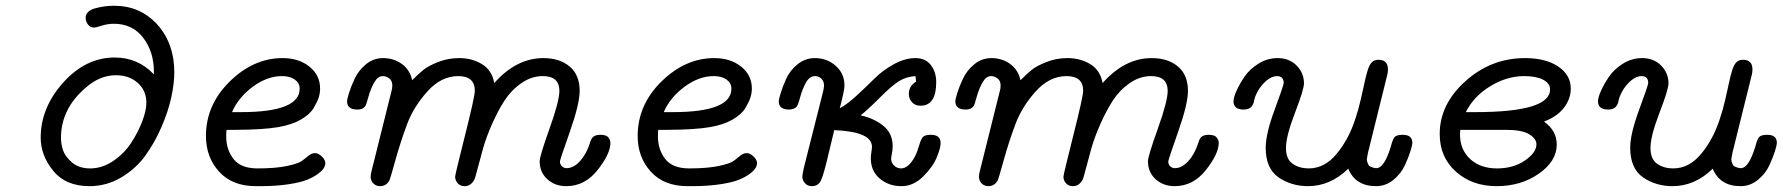

<svg xmlns="http://www.w3.org/2000/svg" viewBox="-20 -636 6137 661"><path d="M120.1 -162.1Q120.1 -265.1 197.5 -351.6Q274.9 -438 375 -438Q455.1 -438 509.8 -379.9V-389.2Q509.8 -458 472.9 -506.1Q436 -554.2 372.1 -554.2Q351.1 -554.2 330.1 -547.6Q309.1 -541 304.2 -541Q291 -541 283 -551.5Q274.9 -562 274.9 -574.2Q274.9 -598.1 306.9 -607.2Q338.9 -616.2 373 -616.2Q462.9 -616.2 521.5 -551.5Q580.1 -486.8 580.1 -386.2Q580.1 -349.1 569.6 -300.5Q559.1 -252 535.6 -198Q512.2 -144 479.5 -99.1Q446.8 -54.2 396.5 -24.7Q346.2 4.9 288.1 4.9Q206.1 4.9 163.1 -48.1Q120.1 -101.1 120.1 -162.1ZM189.9 -161.1Q189.9 -140.1 197 -118.7Q204.1 -97.2 228 -76.7Q252 -56.2 290 -56.2Q332 -56.2 370.1 -82Q408.2 -107.9 432.1 -145Q456.1 -182.1 470 -219Q483.9 -255.9 483.9 -282.2Q483.9 -324.2 454.3 -350.6Q424.8 -377 378.9 -377Q323.7 -377 274.9 -334Q189.9 -261.2 189.9 -161.1Z M689 -168Q689 -274.9 771 -355.5Q853 -436 952.6 -436Q1008.8 -436 1045.4 -406.5Q1082 -377 1082 -331.1Q1082 -315.9 1077.4 -301Q1072.8 -286.1 1059.8 -264.2Q1046.9 -242.2 1015.4 -224.1Q983.9 -206.1 937 -198.2Q886.2 -189.5 791 -189H759.8Q758.8 -181.2 758.8 -166Q758.8 -121.1 783.9 -88.6Q809.1 -56.2 866.7 -56.2Q928.7 -56.2 968.8 -64.7Q1008.8 -73.2 1020.8 -83Q1032.7 -92.8 1043.2 -100.8Q1053.7 -108.9 1064.7 -108.9Q1075.7 -108.9 1087.9 -97.4Q1100.1 -85.9 1100.1 -73.2Q1100.1 -67.4 1095.5 -58.6Q1090.8 -49.8 1075.9 -38.3Q1061 -26.9 1037.8 -17.3Q1014.6 -7.8 972.2 -1.5Q929.7 4.9 875 4.9H860.8Q779.8 4.9 734.4 -44.9Q689 -94.7 689 -168ZM778.8 -250H810.1Q1012.2 -250 1011.7 -331.1Q1011.7 -350.1 994.9 -362.1Q978 -374 950.7 -374Q899.9 -374 850.3 -337.4Q800.8 -300.8 778.8 -250Z M1174.8 -287.1Q1174.8 -293.9 1181.2 -314.9Q1187.5 -335.9 1200.7 -364.5Q1213.9 -393.1 1239.7 -414.6Q1265.6 -436 1298.8 -436Q1335.9 -436 1363.8 -415.5Q1391.6 -395 1398.9 -359.9Q1420.9 -381.8 1437.7 -395.5Q1454.6 -409.2 1488.5 -422.6Q1522.5 -436 1560.5 -436Q1605.5 -436 1639.6 -415Q1673.8 -394 1681.6 -350.1Q1757.8 -436 1850.6 -436Q1906.7 -436 1941.2 -407Q1975.6 -377.9 1975.6 -323.2Q1975.6 -278.3 1941.7 -182.1Q1907.7 -85.9 1907.7 -80.1Q1907.7 -70.3 1914.3 -63.7Q1920.9 -57.1 1930.7 -57.1Q1954.6 -57.1 1976.6 -81.1Q1998.5 -105 2010.7 -143.1Q2015.6 -161.1 2024.2 -166.5Q2032.7 -171.9 2046.9 -171.9Q2067.9 -171.9 2074.7 -162.4Q2081.5 -152.8 2081.5 -144Q2081.5 -106.9 2037.6 -51Q1993.7 4.9 1929.7 4.9Q1890.6 4.9 1864.3 -19Q1837.9 -43 1837.9 -81.1Q1837.9 -98.1 1871.8 -193.1Q1905.8 -288.1 1905.8 -323.2Q1905.8 -374 1848.6 -374Q1809.6 -374 1774.7 -349.6Q1739.7 -325.2 1716.8 -289.6Q1693.8 -253.9 1673.8 -208.5Q1653.8 -163.1 1643.3 -126Q1632.8 -88.9 1624.3 -55.9Q1615.7 -22.9 1613.8 -19Q1601.6 4.9 1579.6 4.9Q1564.5 4.9 1555.7 -5.1Q1546.9 -15.1 1546.9 -27.8Q1546.9 -34.7 1580.8 -169.4Q1614.7 -304.2 1614.7 -323.2Q1614.7 -374 1557.6 -374Q1498.5 -374 1451.2 -321Q1403.8 -268.1 1381.3 -208Q1358.9 -147.9 1340.8 -83Q1322.8 -18.1 1320.8 -15.1Q1309.6 4.9 1288.6 4.9Q1275.4 4.9 1266.1 -3.7Q1256.8 -12.2 1255.9 -26.9Q1255.9 -35.6 1259.8 -49.8L1327.6 -321.8Q1330.6 -330.6 1330.6 -341.8Q1330.6 -357.9 1320.1 -366Q1309.6 -374 1297.9 -374Q1280.8 -374 1268.3 -352.1Q1255.9 -330.1 1248.3 -302.5Q1240.7 -274.9 1237.8 -271Q1229 -258.8 1211.9 -258.8H1209.5Q1174.8 -259.3 1174.8 -287.1Z M2175.3 -168Q2175.3 -274.9 2257.3 -355.5Q2339.4 -436 2439 -436Q2495.1 -436 2531.7 -406.5Q2568.4 -377 2568.4 -331.1Q2568.4 -315.9 2563.7 -301Q2559.1 -286.1 2546.1 -264.2Q2533.2 -242.2 2501.7 -224.1Q2470.2 -206.1 2423.3 -198.2Q2372.6 -189.5 2277.3 -189H2246.1Q2245.1 -181.2 2245.1 -166Q2245.1 -121.1 2270.3 -88.6Q2295.4 -56.2 2353 -56.2Q2415 -56.2 2455.1 -64.7Q2495.1 -73.2 2507.1 -83Q2519 -92.8 2529.5 -100.8Q2540 -108.9 2551 -108.9Q2562 -108.9 2574.2 -97.4Q2586.4 -85.9 2586.4 -73.2Q2586.4 -67.4 2581.8 -58.6Q2577.1 -49.8 2562.3 -38.3Q2547.4 -26.9 2524.2 -17.3Q2501 -7.8 2458.5 -1.5Q2416 4.9 2361.3 4.9H2347.2Q2266.1 4.9 2220.7 -44.9Q2175.3 -94.7 2175.3 -168ZM2265.1 -250H2296.4Q2498.5 -250 2498 -331.1Q2498 -350.1 2481.2 -362.1Q2464.4 -374 2437 -374Q2386.2 -374 2336.7 -337.4Q2287.1 -300.8 2265.1 -250Z M2661.1 -287.1Q2661.1 -293.9 2667.5 -314.9Q2673.8 -335.9 2686.5 -364.5Q2699.2 -393.1 2725.6 -414.6Q2752 -436 2785.2 -436Q2827.1 -436 2857.2 -409.4Q2887.2 -382.8 2887.2 -341.8Q2887.2 -324.7 2871.1 -263.2Q2896 -276.4 2929.9 -307.6Q2963.9 -338.9 2991 -366Q3018.1 -393.1 3056.6 -414.6Q3095.2 -436 3131.8 -436Q3166 -436 3184.6 -412.1Q3203.1 -388.2 3203.1 -353Q3203.1 -272 3148.9 -272Q3130.9 -272 3119.9 -283.9Q3108.9 -295.9 3108.9 -313Q3108.9 -339.8 3133.8 -355L3131.8 -374Q3099.6 -372.1 3074.7 -356.4Q3049.8 -340.8 3009.5 -300.3Q2969.2 -259.8 2942.9 -238.8Q2988.8 -229 3021 -202.9Q3053.2 -176.8 3053.2 -132.8Q3053.2 -119.6 3050.5 -106.9Q3047.9 -94.2 3047.9 -89.8Q3047.9 -75.7 3058.3 -65.9Q3068.8 -56.2 3082 -56.2Q3107.9 -56.2 3129.9 -97.2Q3137.7 -112.3 3144.3 -135.3Q3150.9 -158.2 3158 -165Q3165 -171.9 3185.1 -171.9Q3218.3 -171.9 3218.3 -143.1Q3218.3 -127 3205.1 -94.5Q3191.9 -62 3158.4 -28.6Q3125 4.9 3083 4.9Q3040 4.9 3009 -21Q2978 -46.9 2978 -90.8Q2978 -100.6 2980 -112.8Q2981.9 -125 2981.9 -130.9Q2981.9 -182.6 2852.1 -188Q2845.2 -159.2 2834 -112.8Q2815.9 -34.7 2806.4 -14.9Q2796.9 4.9 2774.9 4.9Q2760.7 4.9 2751.5 -5.1Q2742.2 -15.1 2742.2 -27.8Q2742.2 -33.7 2747.1 -57.1L2813 -317.9Q2816.9 -334 2816.9 -341.8Q2816.9 -356 2807.9 -365Q2798.8 -374 2786.1 -374Q2767.1 -374 2754.6 -351.6Q2742.2 -329.1 2734.6 -301Q2727.1 -272.9 2722.2 -268.1Q2713.4 -259.3 2695.8 -258.8Q2661.1 -259.3 2661.1 -287.1Z M3269 -287.1Q3269 -293.9 3275.4 -314.9Q3281.7 -335.9 3294.9 -364.5Q3308.1 -393.1 3334 -414.6Q3359.9 -436 3393.1 -436Q3430.2 -436 3458 -415.5Q3485.8 -395 3493.2 -359.9Q3515.1 -381.8 3532 -395.5Q3548.8 -409.2 3582.8 -422.6Q3616.7 -436 3654.8 -436Q3699.7 -436 3733.9 -415Q3768.1 -394 3775.9 -350.1Q3852.1 -436 3944.8 -436Q4001 -436 4035.4 -407Q4069.8 -377.9 4069.8 -323.2Q4069.8 -278.3 4035.9 -182.1Q4002 -85.9 4002 -80.1Q4002 -70.3 4008.5 -63.7Q4015.1 -57.1 4024.9 -57.1Q4048.8 -57.1 4070.8 -81.1Q4092.8 -105 4105 -143.1Q4109.9 -161.1 4118.4 -166.5Q4127 -171.9 4141.1 -171.9Q4162.1 -171.9 4168.9 -162.4Q4175.8 -152.8 4175.8 -144Q4175.8 -106.9 4131.8 -51Q4087.9 4.9 4023.9 4.9Q3984.9 4.9 3958.5 -19Q3932.1 -43 3932.1 -81.1Q3932.1 -98.1 3966.1 -193.1Q4000 -288.1 4000 -323.2Q4000 -374 3942.9 -374Q3903.8 -374 3868.9 -349.6Q3834 -325.2 3811 -289.6Q3788.1 -253.9 3768.1 -208.5Q3748 -163.1 3737.5 -126Q3727.1 -88.9 3718.5 -55.9Q3710 -22.9 3708 -19Q3695.8 4.9 3673.8 4.9Q3658.7 4.9 3649.9 -5.1Q3641.1 -15.1 3641.1 -27.8Q3641.1 -34.7 3675 -169.4Q3709 -304.2 3709 -323.2Q3709 -374 3651.9 -374Q3592.8 -374 3545.4 -321Q3498 -268.1 3475.6 -208Q3453.1 -147.9 3435.1 -83Q3417 -18.1 3415 -15.1Q3403.8 4.9 3382.8 4.9Q3369.6 4.9 3360.4 -3.7Q3351.1 -12.2 3350.1 -26.9Q3350.1 -35.6 3354 -49.8L3421.9 -321.8Q3424.8 -330.6 3424.8 -341.8Q3424.8 -357.9 3414.3 -366Q3403.8 -374 3392.1 -374Q3375 -374 3362.5 -352.1Q3350.1 -330.1 3342.5 -302.5Q3335 -274.9 3332 -271Q3323.2 -258.8 3306.2 -258.8H3303.7Q3269 -259.3 3269 -287.1Z M4226.6 -287.1Q4226.6 -300.3 4237.1 -323.7Q4247.6 -347.2 4264.9 -372.6Q4282.2 -397.9 4312.7 -417Q4343.3 -436 4378.4 -436Q4418.5 -436 4443.8 -410.4Q4469.2 -384.8 4469.2 -349.1Q4469.2 -328.1 4438.2 -247.6Q4407.2 -167 4407.2 -127Q4407.2 -87.9 4430.4 -72Q4453.6 -56.2 4485.4 -56.2Q4540.5 -56.2 4582 -106.7Q4623.5 -157.2 4645.5 -225.1Q4656.7 -258.3 4665 -294.7Q4673.3 -331.1 4678 -353Q4682.6 -375 4688.5 -394Q4694.3 -413.1 4702.9 -421.6Q4711.4 -430.2 4725.6 -430.2Q4758.8 -430.2 4758.3 -396Q4758.3 -386.2 4755.4 -376L4689.5 -109.9Q4685.5 -89.8 4685.5 -87.9Q4685.5 -78.1 4693.4 -64.9Q4707.5 -57.1 4718.3 -57.1Q4746.1 -57.1 4768.6 -132.8Q4774.4 -155.8 4781 -163.8Q4787.6 -171.9 4808.6 -171.9H4809.6Q4842.8 -171.9 4842.3 -143.1Q4842.3 -137.2 4835.9 -116.2Q4829.6 -95.2 4816.4 -66.7Q4803.2 -38.1 4776.9 -16.6Q4750.5 4.9 4717.3 4.9Q4646.5 4.9 4621.6 -55.2Q4559.6 4.9 4483.4 4.9Q4425.3 4.9 4381.3 -25.6Q4337.4 -56.2 4337.4 -127.9Q4337.4 -174.8 4368.4 -258.8Q4399.4 -342.8 4399.4 -350.1Q4399.4 -374 4376.5 -374Q4358.4 -374 4339.4 -357.9Q4320.3 -340.8 4309.8 -321.3Q4299.3 -301.8 4297.4 -288.8Q4295.4 -275.9 4286.9 -267.3Q4278.3 -258.8 4261.2 -258.8Q4226.6 -259.3 4226.6 -287.1Z M4936.5 -174.8Q4936.5 -276.9 5024.9 -356.4Q5113.3 -436 5230.5 -436Q5301.3 -436 5344.5 -407Q5387.7 -377.9 5387.7 -331.1Q5387.7 -295.9 5364.5 -265.4Q5341.3 -234.9 5296.4 -217.8V-216.8Q5339.4 -186 5339.4 -138.2Q5339.4 -81.1 5277.8 -38.1Q5216.3 4.9 5132.3 4.9Q5048.3 4.9 4992.4 -44.9Q4936.5 -94.7 4936.5 -174.8ZM5006.3 -173.8Q5006.3 -120.6 5041.5 -88.4Q5076.7 -56.2 5133.5 -56.2Q5190.4 -56.2 5230 -83.5Q5269.5 -110.8 5269.5 -139.2Q5269.5 -158.2 5244.9 -173.6Q5220.2 -189 5164.6 -189H5007.3Q5007.3 -186 5006.8 -180.9Q5006.3 -175.8 5006.3 -173.8ZM5026.4 -250H5058.6Q5316.4 -250 5316.4 -328.1Q5316.4 -349.1 5292.5 -361.6Q5268.6 -374 5227.5 -374Q5167.5 -374 5110.4 -339.1Q5053.2 -304.2 5026.4 -250Z M5481.4 -287.1Q5481.4 -300.3 5491.9 -323.7Q5502.4 -347.2 5519.8 -372.6Q5537.1 -397.9 5567.6 -417Q5598.1 -436 5633.3 -436Q5673.3 -436 5698.7 -410.4Q5724.1 -384.8 5724.1 -349.1Q5724.1 -328.1 5693.1 -247.6Q5662.1 -167 5662.1 -127Q5662.1 -87.9 5685.3 -72Q5708.5 -56.2 5740.2 -56.2Q5795.4 -56.2 5836.9 -106.7Q5878.4 -157.2 5900.4 -225.1Q5911.6 -258.3 5919.9 -294.7Q5928.2 -331.1 5932.9 -353Q5937.5 -375 5943.4 -394Q5949.2 -413.1 5957.8 -421.6Q5966.3 -430.2 5980.5 -430.2Q6013.7 -430.2 6013.2 -396Q6013.2 -386.2 6010.3 -376L5944.3 -109.9Q5940.4 -89.8 5940.4 -87.9Q5940.4 -78.1 5948.2 -64.9Q5962.4 -57.1 5973.1 -57.1Q6001 -57.1 6023.4 -132.8Q6029.3 -155.8 6035.9 -163.8Q6042.5 -171.9 6063.5 -171.9H6064.5Q6097.7 -171.9 6097.2 -143.1Q6097.2 -137.2 6090.8 -116.2Q6084.5 -95.2 6071.3 -66.7Q6058.1 -38.1 6031.7 -16.6Q6005.4 4.9 5972.2 4.9Q5901.4 4.9 5876.5 -55.2Q5814.5 4.9 5738.3 4.9Q5680.2 4.9 5636.2 -25.6Q5592.3 -56.2 5592.3 -127.9Q5592.3 -174.8 5623.3 -258.8Q5654.3 -342.8 5654.3 -350.1Q5654.3 -374 5631.3 -374Q5613.3 -374 5594.2 -357.9Q5575.2 -340.8 5564.7 -321.3Q5554.2 -301.8 5552.2 -288.8Q5550.3 -275.9 5541.7 -267.3Q5533.2 -258.8 5516.1 -258.8Q5481.4 -259.3 5481.4 -287.1Z"/></svg>

Font: CMU Typewriter Text Variable Width
Style: Italic
Weight: 500
Italic angle: -14.04°
Version: Version 0.7.0